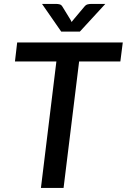

<svg xmlns="http://www.w3.org/2000/svg" viewBox="-20 -930 628 950"><path d="M54 0ZM587.5 -720 575.5 -626H371.5L294.5 0H182.5L259 -626H54L65 -720ZM375 -773.5H283L188 -910.5H260Q266 -910.5 274.8 -908.5Q283.5 -906.5 289 -897L329.5 -831L334.5 -821Q336.5 -823.5 338 -826Q339.5 -828.5 342 -831L397 -896.5Q405 -906.5 414 -908.5Q423 -910.5 429.5 -910.5H501Z"/></svg>

Font: Lato Semibold
Style: Italic
Weight: 600
Italic angle: -7°
Designer: Lukasz Dziedzic
Foundry: tyPoland Lukasz Dziedzic
Version: Version 2.006; 2014-01-15